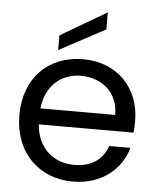

<svg xmlns="http://www.w3.org/2000/svg" viewBox="-55 -829 730 885"><g transform="rotate(5 310.0 -386.5)"><path d="M310 -480C404 -480 483 -421 483 -314H137C148 -421 221 -480 310 -480ZM468 -169C448 -109 397 -68 314 -68C221 -68 144 -129 136 -240H574C577 -259 577 -275 577 -295C577 -444 474 -557 314 -557C154 -557 43 -448 43 -275C43 -102 158 9 314 9C449 9 539 -70 566 -169ZM195 -657V-589L408 -703V-782Z"/></g></svg>

Font: Matrixport Regular
Style: Regular
Weight: 400
Designer: Ninad Kale (Devanagari), Jonny Pinhorn (Latin)
Foundry: Indian Type Foundry
Version: Version 3.200;PS 1.000;hotconv 16.6.54;makeotf.lib2.5.65590